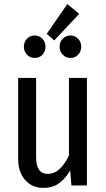

<svg xmlns="http://www.w3.org/2000/svg" viewBox="-20 -909 519 941"><path d="M406 0H330L324 -74Q299 -31 267.5 -9.5Q236 12 194 12Q137 12 103 -27Q69 -66 69 -129V-527H157V-138Q157 -57 214 -57Q247 -57 272 -80.5Q297 -104 318 -146V-527H406ZM310 -889 368 -841 246 -711 209 -743ZM203 -680Q203 -657 188 -641Q173 -625 150 -625Q127 -625 112 -641Q97 -657 97 -680Q97 -703 112 -719Q127 -735 150 -735Q173 -735 188 -719Q203 -703 203 -680ZM378 -680Q378 -657 363 -641Q348 -625 325 -625Q303 -625 287.5 -641Q272 -657 272 -680Q272 -703 287.5 -719Q303 -735 325 -735Q348 -735 363 -719Q378 -703 378 -680Z"/></svg>

Font: Fira Sans Extra Condensed
Style: Regular
Weight: 400
Width: 1
Designer: Carrois Corporate & Edenspiekermann AG
Foundry: Carrois Corporate GbR & Edenspiekermann AG
Version: Version 4.203